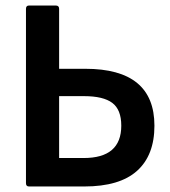

<svg xmlns="http://www.w3.org/2000/svg" viewBox="-20 -675 614 695"><path d="M85 0Q74 0 74 -12V-643Q74 -655 85 -655H182Q194 -655 194 -643V-426H289Q539 -426 539 -220Q539 -113 476 -56.5Q413 0 285 0ZM194 -103H283Q419 -103 419 -220Q419 -278 386.5 -302.5Q354 -327 284 -327H194Z"/></svg>

Font: Sofia Sans
Style: Bold
Weight: 700
Designer: Botio Nikoltchev, Ani Petrova
Foundry: lettersoup
Version: Version 4.100; ttfautohint (v1.8.4.7-5d5b)